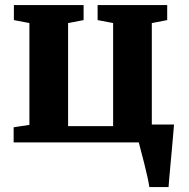

<svg xmlns="http://www.w3.org/2000/svg" viewBox="-20 -574 762 774"><path d="M582 180Q580 164.5 574.2 138.8Q568.5 113 561.5 85Q554.5 57 548.2 34Q542 11 539.5 0H35V-61L98.5 -70.5V-481L36 -493V-553.5H317V-493L254.5 -481V-65.5H436V-481L373.5 -493V-553.5H654V-493L592 -481V-72H681.5Q680.5 -58 678.2 -32.2Q676 -6.5 673.2 24.8Q670.5 56 667.5 86.8Q664.5 117.5 662.5 142.5Q660.5 167.5 659.5 180Z"/></svg>

Font: Merriweather 24pt ExtraBold
Style: Regular
Weight: 800
Version: Version 2.100